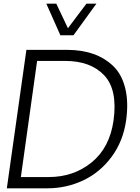

<svg xmlns="http://www.w3.org/2000/svg" viewBox="-20 -1020 757 1040"><path d="M231 -1000H285L348 -867L448 -1000H502L378 -829H307ZM123 -750H342Q422 -750 485 -728Q548 -706 594 -661.5Q640 -617 658.5 -541.5Q677 -466 663 -367Q647 -255 584.5 -170.5Q522 -86 431 -43Q340 0 236 0H17ZM244 -61Q379 -61 476.5 -140.5Q574 -220 595 -367Q618 -534 544.5 -612Q471 -690 332 -690H181L93 -61Z"/></svg>

Font: Oakes Grotesk Light
Style: Italic
Weight: 300
Italic angle: -8°
Designer: Samuel Oakes
Foundry: Samuel Oakes
Version: Version 1.000;PS 001.000;hotconv 1.0.88;makeotf.lib2.5.64775